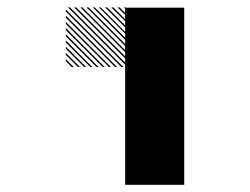

<svg xmlns="http://www.w3.org/2000/svg" viewBox="-20 -855 707 542"><path d="M334.2 -829.2 329.2 -834.2H334.2ZM334.2 -811.7 311.7 -834.2H317.5L334.2 -817.5ZM334.2 -794.2 294.2 -834.2H300L334.2 -800ZM334.2 -776.7 276.7 -834.2H282.5L334.2 -782.5ZM334.2 -759.2 259.2 -834.2H264.2L334.2 -764.2ZM334.2 -741.7 241.7 -834.2H247.5L334.2 -747.5ZM334.2 -724.2 224.2 -834.2H230L334.2 -730ZM334.2 -706.7 206.7 -834.2H212.5L334.2 -712.5ZM334.2 -689.2 189.2 -834.2H195L334.2 -695ZM334.2 -671.7 171.7 -834.2H177.5L334.2 -677.5ZM322.5 -665.8 165.8 -822.5V-828.3L328.3 -665.8ZM305 -665.8 165.8 -805V-810.8L310.8 -665.8ZM287.5 -665.8 165.8 -787.5V-793.3L293.3 -665.8ZM270 -665.8 165.8 -770V-775.8L275.8 -665.8ZM252.5 -665.8 165.8 -752.5V-758.3L258.3 -665.8ZM235 -665.8 165.8 -735V-740.8L240.8 -665.8ZM217.5 -665.8 165.8 -717.5V-723.3L223.3 -665.8ZM200 -665.8 165.8 -700V-705.8L205.8 -665.8ZM182.5 -665.8 165.8 -682.5V-688.3L188.3 -665.8ZM334.2 -834.2H335L334.2 -835ZM333.3 -500H500V-333.3H333.3ZM333.3 -666.7H500V-333.3H333.3ZM333.3 -833.3H500V-500H333.3Z"/></svg>

Font: 0xA000-Pixelated-Mono
Style: Pixelated-Mono
Weight: 400
Version: Version 0.1